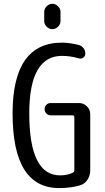

<svg xmlns="http://www.w3.org/2000/svg" viewBox="-20 -960 540 990"><path d="M292 -898.4V-851.6Q292 -835 279.3 -822.3Q266.6 -809.6 250 -809.6Q233.4 -809.6 220.7 -822.3Q208 -835 208 -851.6V-898.4Q208 -915 220.7 -927.7Q233.4 -940.4 250 -940.4Q266.6 -940.4 279.3 -927.7Q292 -915 292 -898.4ZM285.2 9.8Q44.9 9.8 44.9 -375Q44.9 -740.2 299.8 -740.2Q335.9 -740.2 384.8 -728.5Q400.4 -724.6 410.2 -712.4Q419.9 -700.2 419.9 -683.6Q419.9 -670.9 409.7 -663.1Q399.4 -655.3 385.7 -659.2Q342.8 -671.9 299.8 -671.9Q130.9 -671.9 130.9 -375Q130.9 -55.7 290 -55.7Q328.1 -55.7 356.4 -70.3Q363.3 -73.2 363.3 -83V-356.4Q363.3 -365.2 353.5 -365.2H242.2Q228.5 -365.2 219.2 -374.5Q210 -383.8 210 -397Q210 -410.2 218.8 -419.4Q227.5 -428.7 242.2 -428.7H387.7Q411.1 -428.7 428.2 -411.6Q445.3 -394.5 445.3 -372.1V-82Q445.3 -54.7 430.7 -32.7Q416 -10.7 391.6 -3.9Q343.8 9.8 285.2 9.8Z"/></svg>

Font: Rounded Mgen+ 1mn regular
Style: Regular
Weight: 400
Designer: [Source Han Sans]
Ryoko NISHIZUKA  (kana & ideographs); Paul D. Hunt (Latin, Greek & Cyrillic); Wenlong ZHANG  (bopomofo
Version: Version 1.059.20150602